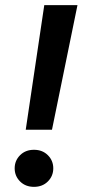

<svg xmlns="http://www.w3.org/2000/svg" viewBox="-20 -720 332 746"><path d="M80 -216 152 -700H281L182 -216ZM112 6Q79 6 58 -15Q37 -36 37 -66Q37 -96 58 -117Q79 -138 112 -138Q145 -138 166 -117Q187 -96 187 -66Q187 -36 166 -15Q145 6 112 6Z"/></svg>

Font: DM Sans 17pt SemiBold
Style: Italic
Weight: 600
Italic angle: -10°
Version: Version 4.004;gftools[0.9.30]